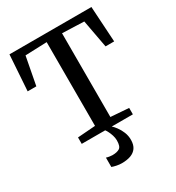

<svg xmlns="http://www.w3.org/2000/svg" viewBox="-227 -878 1149 1255"><g transform="rotate(-30 348.0 -251.0)"><path d="M290 -58.5V-690.5L127 -684.5L87 -474H21.5L39.5 -743H658L674.5 -474H609.5L570.5 -684.5L406 -690.5V-58.5L542 -48.5V0H156V-48.5ZM320.5 241Q302 241 281.5 236.8Q261 232.5 248 227.5V157Q258.5 160.5 272.2 162.5Q286 164.5 293 164.5Q328.5 164.5 347.5 152.2Q366.5 140 366.5 95Q366.5 75.5 360.2 56Q354 36.5 346 21.2Q338 6 333 0H364.5H382.5Q393.5 9 409.2 29.8Q425 50.5 436.8 79Q448.5 107.5 448 139.5Q447.5 176 431.8 198.2Q416 220.5 387.8 230.8Q359.5 241 320.5 241Z"/></g></svg>

Font: Merriweather 28pt Medium
Style: Regular
Weight: 500
Version: Version 2.100